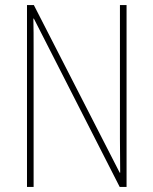

<svg xmlns="http://www.w3.org/2000/svg" viewBox="-20 -734 602 754"><path d="M477 0V-714H451V-190C451 -156 452 -103 452 -56H450L113 -714H86V0H112V-534C112 -589 112 -625 111 -661H113L450 0Z"/></svg>

Font: Noto Sans Devanagari Condensed Thin
Style: Regular
Weight: 100
Width: 3
Designer: Jelle Bosma - Monotype Design Team
Foundry: Monotype Imaging Inc.
Version: Version 2.004